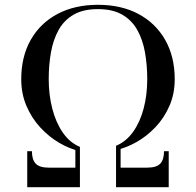

<svg xmlns="http://www.w3.org/2000/svg" viewBox="-20 -780 816 800"><path d="M313 -150Q270.5 -159.5 227.5 -184.5Q184.5 -209.5 148.5 -248.2Q112.5 -287 90.5 -338Q68.5 -389 68.5 -450Q68.5 -544 108 -613.8Q147.5 -683.5 219.5 -721.8Q291.5 -760 388 -760Q485 -760 556.8 -721.8Q628.5 -683.5 668.2 -613.8Q708 -544 708 -450Q708 -389 686 -338.8Q664 -288.5 628 -250.5Q592 -212.5 549 -188.2Q506 -164 463.5 -154.5V-172.5Q505.5 -190 534.5 -230.5Q563.5 -271 578.5 -327.8Q593.5 -384.5 593.5 -450Q593.5 -508.5 584.2 -561.2Q575 -614 552.2 -654.8Q529.5 -695.5 489.5 -718.8Q449.5 -742 388 -742Q326.5 -742 286.5 -718.8Q246.5 -695.5 224 -654.8Q201.5 -614 192.2 -561.2Q183 -508.5 183 -450Q183 -384.5 198 -326.8Q213 -269 242 -227.2Q271 -185.5 313 -168ZM93.5 0V-150H113Q113 -115 128.8 -98.2Q144.5 -81.5 183 -81.5H294V-160.5L313 -160V0ZM463.5 0V-165H482.5V-81.5H593.5Q632 -81.5 647.8 -98.2Q663.5 -115 663.5 -150H683V0Z"/></svg>

Font: Bodoni Moda
Style: Regular
Weight: 400
Designer: Owen Earl
Foundry: indestructible type
Version: Version 2.005